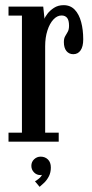

<svg xmlns="http://www.w3.org/2000/svg" viewBox="-20 -549 358 744"><path d="M13 0V-35H65V-488.5H13V-523.5H147.5L152.5 -476Q154 -482.5 163.5 -495.2Q173 -508 189 -518.5Q205 -529 226.5 -529Q253 -529 269.8 -511.2Q286.5 -493.5 294.5 -463.5Q302.5 -433.5 302.5 -396.5Q302.5 -368.5 292.2 -353.8Q282 -339 264 -339Q247.5 -339 237.5 -351.2Q227.5 -363.5 227.5 -386Q227.5 -400 232.5 -408.5Q237.5 -417 242.5 -425.8Q247.5 -434.5 247.5 -449.5Q247.5 -470.5 240 -479.8Q232.5 -489 218.5 -489Q201.5 -489 187 -473.5Q172.5 -458 163.8 -431Q155 -404 155 -370V-35H207.5V0ZM133.5 175 115.5 153.5Q120.5 151.5 130.5 143.2Q140.5 135 142.5 128Q141.5 129.5 137 129.5Q122 129.5 111.8 119Q101.5 108.5 101.5 93.5Q101.5 78.5 112.2 68.2Q123 58 137.5 58Q154.5 58 165.8 69Q177 80 177 100Q177 119.5 169.5 134Q162 148.5 151.8 158.5Q141.5 168.5 133.5 175Z"/></svg>

Font: Imbue Thin 10pt Medium
Style: Regular
Weight: 500
Version: Version 1.102